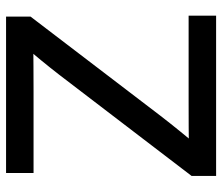

<svg xmlns="http://www.w3.org/2000/svg" viewBox="-72 -696 768 665"><g transform="rotate(-90 312.5 -364.0)"><path d="M35.2 0V-85L385.7 -543.5Q410.2 -575.2 436.5 -607.2Q462.9 -639.2 489.7 -670.9L502.4 -633.3Q459 -632.8 415.5 -632.6Q372.1 -632.3 328.6 -632.3H45.4V-727.5H586.9V-642.6L243.2 -192.4Q216.8 -158.2 189.2 -124.3Q161.6 -90.3 132.8 -56.6L120.1 -94.2Q163.1 -94.7 206.1 -95Q249 -95.2 292 -95.2H590.3V0Z"/></g></svg>

Font: Inter 28pt Medium
Style: Regular
Weight: 500
Designer: Rasmus Andersson
Foundry: rsms
Version: Version 4.001;git-66647c0bb